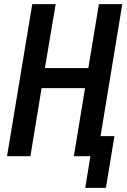

<svg xmlns="http://www.w3.org/2000/svg" viewBox="-20 -755 616 928"><path d="M492 153 533 -97H466L571 -735H458L407 -426H197L249 -735H136L14 0H127L181 -329H391L337 0H417L392 153Z"/></svg>

Font: Iosevka Sparkle Semibold
Style: Italic
Weight: 600
Italic angle: -9°
Designer: Belleve Invis
Foundry: Belleve Invis
Version: Version 4.5.0; ttfautohint (v1.8.3)